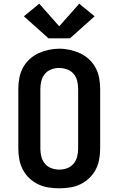

<svg xmlns="http://www.w3.org/2000/svg" viewBox="-20 -1009 640 1037"><path d="M300 8Q271 8 242 3.5Q213 -1 186.5 -13.5Q160 -26 138.5 -46.5Q117 -67 103.5 -92.5Q90 -118 84.5 -147Q79 -176 79 -205V-530Q79 -559 84.5 -588Q90 -617 103.5 -642.5Q117 -668 139 -688.5Q161 -709 187 -721Q213 -733 242 -739.5Q271 -746 300 -746Q329 -746 358 -739.5Q387 -733 413 -721Q439 -709 461 -688.5Q483 -668 496.5 -642.5Q510 -617 515.5 -588Q521 -559 521 -530V-205Q521 -176 515.5 -147Q510 -118 496.5 -92.5Q483 -67 461.5 -46.5Q440 -26 413.5 -13.5Q387 -1 358 3.5Q329 8 300 8ZM300 -93Q322 -93 342.5 -100.5Q363 -108 377 -124.5Q391 -141 396.5 -162.5Q402 -184 402 -205V-530Q402 -552 396.5 -573.5Q391 -595 377 -611Q363 -627 341.5 -634.5Q320 -642 299 -642Q277 -642 256.5 -634Q236 -626 222.5 -610Q209 -594 203.5 -572.5Q198 -551 198 -530V-205Q198 -184 203.5 -162.5Q209 -141 223 -124.5Q237 -108 257.5 -100.5Q278 -93 300 -93ZM242 -802 109 -921 192 -989 300 -867 408 -989 491 -921 358 -802Z"/></svg>

Font: Iosevka Slab Extended
Style: Bold
Weight: 700
Width: 7
Monospace: yes
Designer: Belleve Invis
Foundry: Belleve Invis
Version: Version 11.1.0; ttfautohint (v1.8.3)